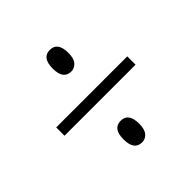

<svg xmlns="http://www.w3.org/2000/svg" viewBox="-127 -680 654 654"><g transform="rotate(-45 200.0 -352.5)"><path d="M162.1 -522.9Q162.1 -575.2 200.2 -575.2Q237.8 -575.2 237.8 -522.9Q237.8 -495.6 226.6 -483.4Q215.3 -471.2 200.2 -471.2Q162.1 -471.2 162.1 -522.9ZM162.1 -182.1Q162.1 -233.9 200.2 -233.9Q237.8 -233.9 237.8 -182.1Q237.8 -154.8 226.6 -142.1Q215.8 -129.9 200.2 -129.9Q162.1 -129.9 162.1 -182.1ZM371.1 -373V-333H28.8V-373Z"/></g></svg>

Font: Germano
Style: Regular
Weight: 300
Width: 3
Foundry: Ascender Corporation
Version: Version 1.10; ttfautohint (v1.5)